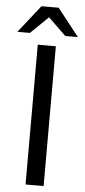

<svg xmlns="http://www.w3.org/2000/svg" viewBox="-71 -959 437 992"><g transform="rotate(5 147.0 -462.5)"><path d="M191.9 -924.8 304.2 -782.2H238.8L147 -871.1L55.2 -782.2H-9.8L103 -924.8ZM194.8 -725.1V0H101.1V-725.1Z"/></g></svg>

Font: Stilu
Style: Regular
Weight: 400
Designer: Genilson Lima Santos
Foundry: Genilson Lima Santos
Version: Version 1.200;PS 001.200;hotconv 1.0.88;makeotf.lib2.5.64775